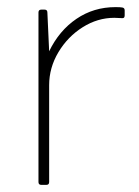

<svg xmlns="http://www.w3.org/2000/svg" viewBox="-20 -519 390 539"><path d="M96 0Q88 0 88 -8V-484Q88 -492 96 -492H105Q113 -492 113 -484L118 -375Q146 -433 194.5 -466Q243 -499 304 -499Q318 -499 323 -498Q330 -497 330 -490V-476Q330 -468 324 -468L301 -469Q254 -469 212 -442.5Q170 -416 144 -372.5Q118 -329 118 -280V-8Q118 0 110 0Z"/></svg>

Font: LINE Seed Sans TH App Thin
Style: Regular
Weight: 250
Designer: Dalton Maag Ltd | Thai characters by Cadson Demak Co.,Ltd.
Foundry: Dalton Maag Ltd
Version: Version 1.003